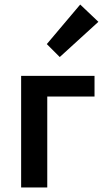

<svg xmlns="http://www.w3.org/2000/svg" viewBox="-20 -825 462 845"><path d="M73 0V-491H396V-400H188V0ZM243 -574 186 -631 333 -805 413 -729Z"/></svg>

Font: Giro Sans Semibold
Style: Regular
Weight: 600
Designer: Paul D. Hunt
Foundry: Adobe Systems Incorporated
Version: Version 1.000;PS 1.0;hotconv 1.0.88;makeotf.lib2.5.647800